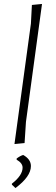

<svg xmlns="http://www.w3.org/2000/svg" viewBox="-20 -723 283 969"><path d="M192 -703 111 -108 104 -1 53 4 136 -604 141 -698ZM97 59Q136 81 136 115Q136 168 58 226L40 209V204Q94 162 94 123Q94 100 64 83V77Q81 64 97 59Z"/></svg>

Font: Alegreya Sans Light
Style: Italic
Weight: 300
Italic angle: -7°
Designer: Juan Pablo del Peral
Foundry: Huerta Tipografica
Version: Version 2.007